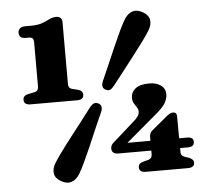

<svg xmlns="http://www.w3.org/2000/svg" viewBox="-52 -775 944 850"><g transform="rotate(-5 420.0 -350.0)"><path d="M85 -637.5Q56 -637.5 56 -663Q56 -674.5 64.2 -681.8Q72.5 -689 87.5 -689H112.5Q142 -689 160.5 -695.2Q179 -701.5 196 -710.5Q214 -718.5 226 -718.5Q254 -718.5 254 -692.5V-418Q254 -399 269.5 -395L295.5 -388.5Q317.5 -383 317.5 -365Q317.5 -342.5 288 -342.5H81.5Q52 -342.5 52 -365Q52 -384 74.5 -388.5L105 -395Q121 -398.5 121 -418V-611.5Q121 -627 116.2 -632.2Q111.5 -637.5 100 -637.5ZM596 -153Q596 -170.5 608.5 -180.5L679.5 -239.5Q688.5 -246.5 694.5 -249Q700.5 -251.5 706 -251.5Q723 -251.5 723 -233L723.5 -135.5H759Q787 -135.5 787 -115Q787 -92 759 -92H724V-75.5Q724 -65.5 728 -60.5Q732 -55.5 739 -52.5L757.5 -46.5Q780 -38 780 -23Q780 -0.5 750.5 -0.5H564.5Q534.5 -0.5 534.5 -23Q534.5 -41 557.5 -46.5L580.5 -52.5Q596 -57.5 596 -75.5V-92H449.5Q420 -92 420 -117.5Q420 -124 424.2 -131.8Q428.5 -139.5 441 -149L523 -222Q555.5 -248 555.5 -268Q555.5 -279.5 549.2 -288.5Q543 -297.5 537 -307.5Q531 -317.5 531 -332.5Q531 -356.5 551 -372.8Q571 -389 611.5 -389Q644.5 -389 664.2 -374.5Q684 -360 684 -334Q684 -317 673.5 -297.2Q663 -277.5 624.5 -246L494 -135.5H596ZM457 -393.5Q446 -379.5 437.5 -376Q429 -372.5 416.5 -379Q397 -390 410.5 -420Q424 -450 440 -487Q456 -524 472.2 -561.2Q488.5 -598.5 503.2 -630Q518 -661.5 529.5 -680.5Q544.5 -705.5 565.8 -712.5Q587 -719.5 612.5 -705Q637 -691 641 -669.8Q645 -648.5 630 -623.5Q619 -605 598.5 -577.2Q578 -549.5 553 -517Q528 -484.5 502.8 -452.2Q477.5 -420 457 -393.5ZM341 -304.5Q352 -318.5 361 -322.2Q370 -326 382.5 -319.5Q402 -307.5 388 -278Q374 -248 358.2 -210.8Q342.5 -173.5 326.2 -136Q310 -98.5 295.2 -67.2Q280.5 -36 269 -17Q254 8 232.5 15Q211 22 186 7.5Q161.5 -6 157.5 -27.5Q153.5 -49 168.5 -74Q179.5 -92 200 -120.2Q220.5 -148.5 245.8 -181Q271 -213.5 296 -245.8Q321 -278 341 -304.5Z"/></g></svg>

Font: Fraunces 9pt Soft
Style: Bold
Weight: 700
Version: Version 1.000;[b76b70a41]